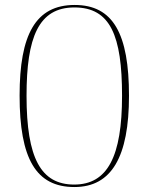

<svg xmlns="http://www.w3.org/2000/svg" viewBox="-20 -744 599 774"><path d="M280 10C430 10 500 -112 500 -358C500 -608 436 -724 281 -724C123 -724 59 -604 59 -359C59 -104 125 10 280 10ZM279 0C145 0 87 -106 87 -358C87 -593 135 -714 280 -714C425 -714 472 -600 472 -358C472 -114 414 0 279 0Z"/></svg>

Font: Noto Serif Display Thin
Style: Regular
Weight: 100
Designer: Monotype Design Team
Foundry: Monotype Imaging Inc.
Version: Version 2.009